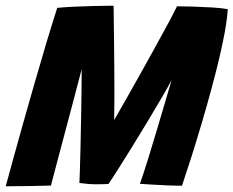

<svg xmlns="http://www.w3.org/2000/svg" viewBox="-40 -651 816 671"><path d="M-20 0Q-9.5 -38.5 6.5 -96.8Q22.5 -155 41.8 -223.5Q61 -292 81.8 -363.8Q102.5 -435.5 122.5 -502.5Q142.5 -569.5 160 -623.5Q184.5 -626 217.2 -627.5Q250 -629 281 -629.8Q312 -630.5 333.2 -630.8Q354.5 -631 357 -631Q357 -624 357.5 -591Q358 -558 358.5 -510Q359 -462 359.5 -409.2Q360 -356.5 359.8 -309.2Q359.5 -262 359 -231.5Q376 -261 400.5 -304Q425 -347 452 -395.5Q479 -444 504.5 -490.2Q530 -536.5 549.8 -573.2Q569.5 -610 578.5 -629Q599.5 -629 633.2 -628Q667 -627 700.8 -625Q734.5 -623 756 -619Q753.5 -574 738.5 -502.8Q723.5 -431.5 702 -352Q685 -288 665.5 -222.2Q646 -156.5 627.8 -99Q609.5 -41.5 596 -2Q571 -2 542.8 -3.2Q514.5 -4.5 489.2 -6Q464 -7.5 449 -8.5Q460.5 -41 476.5 -92.2Q492.5 -143.5 508.5 -197.5Q523.5 -247.5 538 -297.2Q552.5 -347 559.5 -370.5Q547 -347 523.8 -307.2Q500.5 -267.5 472.5 -221Q444.5 -174.5 417 -130.2Q389.5 -86 368.5 -53Q347.5 -20 339 -8Q331.5 -7.5 317.2 -7.2Q303 -7 295.5 -7Q281.5 -7 267.8 -8.2Q254 -9.5 237.5 -11.5Q238 -20.5 239.2 -56Q240.5 -91.5 241.5 -140.8Q242.5 -190 243.5 -242.5Q244.5 -295 245 -339.8Q245.5 -384.5 245.5 -409.5Q233 -362 219 -308.5Q205 -255 191.2 -203.5Q177.5 -152 166 -108.8Q154.5 -65.5 147 -37Q139.5 -8.5 138 -2.5Q110.5 -1.5 64.8 -0.8Q19 0 -20 0Z"/></svg>

Font: Grandstander
Style: Bold Italic
Weight: 700
Italic angle: -15°
Designer: Tyler Finck
Foundry: Etcetera Type Co
Version: Version 1.200; ttfautohint (v1.8.3)